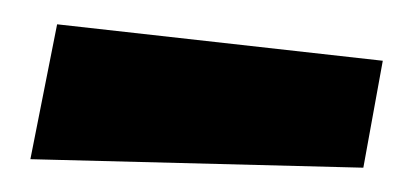

<svg xmlns="http://www.w3.org/2000/svg" viewBox="-20 -672 340 158"><path d="M279 -534 5 -541 27 -652 295 -622Z"/></svg>

Font: Marhey Light
Style: Bold
Weight: 700
Version: Version 1.000